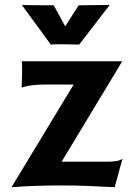

<svg xmlns="http://www.w3.org/2000/svg" viewBox="-20 -762 540 789"><path d="M70.8 -487.3 69.8 -510.3H482.4L233.4 -97.7H425.3Q468.3 -97.7 483.4 -109.9L451.2 7.3Q429.7 5.9 399.4 4.9L338.9 2Q282.7 0 232.9 0Q122.6 0 27.3 7.3L282.7 -414.6H161.6Q105 -414.6 68.8 -401.9Q70.8 -439.9 70.8 -460.9ZM246.1 -580.1H221.2Q200.7 -580.1 189 -578.6L70.8 -740.2L72.3 -741.7Q95.7 -740.2 200.7 -740.2L248 -653.8L303.2 -740.2L427.7 -741.7L429.7 -740.2L305.2 -578.6Z"/></svg>

Font: Hammersmith One
Style: Regular
Weight: 400
Designer: Nicole Fally
Foundry: Nicole Fally
Version: Version 1.003